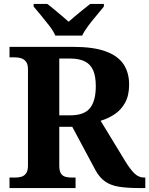

<svg xmlns="http://www.w3.org/2000/svg" viewBox="-20 -951 755 971"><path d="M28.1 0V-53H55.6Q72.4 -53 87.1 -56.9Q101.9 -60.9 111.6 -73.9Q121.4 -87 121.4 -113.1V-599.9Q121.4 -627 111.1 -639.8Q100.7 -652.6 85.7 -656.8Q70.7 -661 55.6 -661H28.1V-714H350.5Q452 -714 514.2 -691.3Q576.4 -668.7 604.7 -626.2Q633 -583.7 633 -523.3Q633 -468 612.5 -431.2Q591.9 -394.4 559.3 -373Q526.7 -351.6 488.9 -340.2L612.6 -137.1Q639.2 -93.6 660.6 -73.3Q681.9 -53 709.5 -53H714.8V0H681.6Q622 0 580.8 -6.8Q539.6 -13.6 511.7 -33.1Q483.7 -52.6 463 -90L345.4 -309.8H279.8V-113.1Q279.8 -87 288.1 -73.9Q296.4 -60.9 310.9 -56.9Q325.3 -53 342.7 -53H362.1V0ZM335.3 -367.8Q406.5 -367.8 435.5 -404.8Q464.5 -441.7 464.5 -515.1Q464.5 -565.6 450.7 -596.4Q436.9 -627.1 407.8 -641.1Q378.7 -655 333.3 -655H279.8V-367.8ZM259.9 -771Q249.9 -794 229.6 -820.5Q209.3 -847 187.6 -873Q166 -899 150 -918V-931H219.2Q233.6 -920.6 252.9 -904.2Q272.1 -887.8 292.2 -871.3Q312.2 -854.8 327.2 -841.2Q342.2 -854.8 362.2 -871.3Q382.3 -887.8 402.3 -904.2Q422.4 -920.6 436.2 -931H505.4V-918Q490.4 -899 468.3 -873Q446.1 -847 426.3 -820.5Q406.5 -794 395.5 -771Z"/></svg>

Font: Noto Serif Lao
Style: Regular
Weight: 400
Designer: Monotype Design Team
Foundry: Monotype Imaging Inc.
Version: Version 2.003